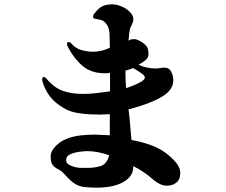

<svg xmlns="http://www.w3.org/2000/svg" viewBox="-20 -825 1040 883"><path d="M482 -111Q460 -119 433 -124.5Q406 -130 382 -130Q369 -130 345.5 -127Q322 -124 303 -115.5Q284 -107 284 -88Q284 -76 296 -68.5Q308 -61 323.5 -57Q339 -53 348 -53H375Q412 -52 442 -61Q472 -70 482 -111ZM646 -468Q646 -476 635 -484.5Q624 -493 611 -501Q598 -509 591 -512Q583 -508 574 -505.5Q565 -503 557 -500V-475Q557 -462 558 -448Q559 -434 560 -420Q568 -422 589 -430Q610 -438 628 -448.5Q646 -459 646 -468ZM809 -28Q809 0 791.5 14.5Q774 29 747 29Q731 29 715.5 21.5Q700 14 688 4Q666 -16 642.5 -32Q619 -48 593 -61Q593 -31 577 -12Q561 7 536 18Q511 29 483.5 33.5Q456 38 432 38Q394 38 370 35.5Q346 33 326 21Q306 9 280 -20Q265 -38 249.5 -45.5Q234 -53 223.5 -64.5Q213 -76 213 -105Q213 -126 228 -144Q250 -171 281.5 -184.5Q313 -198 348.5 -202Q384 -206 416 -206Q427 -206 438 -205Q449 -204 459 -204Q466 -204 472.5 -203.5Q479 -203 485 -203V-300Q474 -300 462 -299Q450 -298 438 -298Q418 -298 389.5 -299.5Q361 -301 334 -306Q307 -311 288 -320Q249 -340 223.5 -365.5Q198 -391 181 -433Q179 -440 176.5 -447Q174 -454 174 -461Q174 -471 182 -471Q186 -471 189 -468Q192 -465 194 -463Q229 -421 269.5 -407Q310 -393 362 -393Q394 -393 424.5 -397Q455 -401 486 -405V-490Q481 -489 475 -488.5Q469 -488 463 -488Q401 -488 362 -520Q323 -552 295 -604Q293 -608 290.5 -613Q288 -618 288 -622Q288 -632 296 -632Q301 -632 308 -625Q315 -618 319 -614Q336 -599 361 -593Q386 -587 408 -587Q428 -587 447.5 -592Q467 -597 485 -605V-622Q485 -642 483.5 -671Q482 -700 468 -716Q458 -730 443.5 -733.5Q429 -737 418.5 -738.5Q408 -740 408 -748Q408 -756 415 -764Q422 -772 427 -778Q441 -793 457.5 -799Q474 -805 495 -805Q519 -805 544.5 -793Q570 -781 585 -761Q590 -754 591.5 -748Q593 -742 593 -734Q593 -725 587.5 -714.5Q582 -704 579 -696Q575 -683 574 -668Q573 -653 571 -638Q578 -643 584 -644Q590 -645 598 -645Q608 -645 625 -635.5Q642 -626 649 -618Q658 -609 660.5 -598.5Q663 -588 663 -576Q663 -559 647 -546.5Q631 -534 617 -528Q634 -519 655 -514.5Q676 -510 696 -510Q706 -510 716 -512Q726 -514 736 -514Q758 -514 767.5 -495Q777 -476 777 -457Q777 -439 769.5 -424Q762 -409 748 -397Q728 -380 696 -365Q664 -350 631 -339.5Q598 -329 571 -322Q576 -287 578.5 -251.5Q581 -216 585 -181Q626 -174 667.5 -160Q709 -146 743 -121Q764 -106 786.5 -81Q809 -56 809 -28Z"/></svg>

Font: Kaisei Tokumin
Style: Bold
Weight: 700
Designer: Font-Kai, 金井和夫
Foundry: KAZUO KANAI
Version: Version 5.003